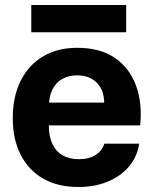

<svg xmlns="http://www.w3.org/2000/svg" viewBox="-20 -737 628 767"><path d="M294 10Q210 10 151.5 -24Q93 -58 62 -120Q31 -182 31 -264Q31 -351 62.5 -414Q94 -477 151.5 -511.5Q209 -546 288 -546Q380 -546 438.5 -506Q497 -466 523 -396Q549 -326 540 -236H175Q175 -192 189.5 -161.5Q204 -131 231 -116Q258 -101 294 -101Q336 -101 362 -118Q388 -135 397 -163H536Q528 -110 495 -71.5Q462 -33 410.5 -11.5Q359 10 294 10ZM175 -313 162 -327H410L396 -313Q398 -355 384.5 -381.5Q371 -408 346.5 -422Q322 -436 288 -436Q254 -436 228.5 -421.5Q203 -407 189.5 -379.5Q176 -352 175 -313ZM105 -608V-717H484V-608Z"/></svg>

Font: Mona Sans ExtraLight
Style: Bold
Weight: 700
Version: Version 2.000